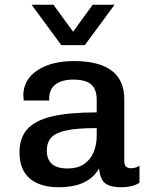

<svg xmlns="http://www.w3.org/2000/svg" viewBox="-20 -778 640 808"><path d="M227 10Q148 10 105 -27Q62 -64 62 -137Q62 -197 94.5 -234Q127 -271 198.5 -288Q270 -305 387 -305V-358Q387 -402 364 -422.5Q341 -443 288 -443Q240 -443 213.5 -422.5Q187 -402 187 -365V-355H80Q79 -368 78.5 -372.5Q78 -377 78 -376.5Q78 -376 78 -374.5Q78 -373 78 -375Q78 -442 136.5 -481.5Q195 -521 292 -521Q396 -521 449.5 -481Q503 -441 503 -361V-100Q503 -84 510.5 -77Q518 -70 531 -70Q552 -70 567 -81V-9Q554 0 533.5 5Q513 10 491 10Q459 10 439 2.5Q419 -5 409.5 -22Q400 -39 397 -69Q380 -40 354.5 -22.5Q329 -5 296.5 2.5Q264 10 227 10ZM265 -69Q306 -69 333 -87Q360 -105 373.5 -136.5Q387 -168 387 -206V-239Q309 -239 263 -230Q217 -221 197 -200.5Q177 -180 177 -144Q177 -107 198.5 -88Q220 -69 265 -69ZM462 -758 337 -588H238L113 -758H205L319 -601H256L370 -758Z"/></svg>

Font: Chivo Mono Medium Medium
Style: Regular
Weight: 500
Monospace: yes
Version: Version 1.008